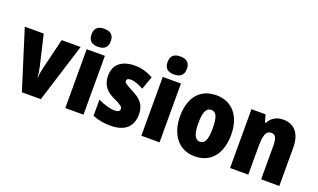

<svg xmlns="http://www.w3.org/2000/svg" viewBox="-80 -1231 2808 1696"><g transform="rotate(20 1324.0 -383.0)"><path d="M175 0H353L526 -553H348L278 -266C270 -234 264 -200 264 -170H260C259 -205 252 -238 246 -267L179 -553H1Z M668 -776C610 -776 578 -751 578 -691C578 -632 612 -607 668 -607C725 -607 759 -632 759 -691C759 -751 727 -776 668 -776ZM754 -553H583V0H754Z M1214 -170C1214 -259 1168 -305 1092 -343C1015 -384 1004 -390 1004 -409C1004 -426 1017 -434 1042 -434C1078 -434 1124 -416 1163 -393L1207 -516C1149 -547 1096 -563 1035 -563C913 -563 840 -505 840 -400C840 -318 878 -265 953 -230C1035 -192 1047 -180 1047 -160C1047 -138 1031 -129 997 -129C949 -129 890 -148 841 -174V-21C896 2 950 10 1011 10C1145 10 1214 -55 1214 -170Z M1383 -776C1325 -776 1293 -751 1293 -691C1293 -632 1327 -607 1383 -607C1440 -607 1474 -632 1474 -691C1474 -751 1442 -776 1383 -776ZM1469 -553H1298V0H1469Z M2041 -278C2041 -460 1944 -563 1802 -563C1637 -563 1560 -444 1560 -278C1560 -120 1642 10 1800 10C1971 10 2041 -123 2041 -278ZM1733 -277C1733 -378 1754 -426 1801 -426C1851 -426 1868 -377 1868 -278C1868 -178 1851 -127 1801 -127C1753 -127 1733 -179 1733 -277Z M2430 -563C2366 -563 2321 -536 2293 -484H2284L2264 -553H2132V0H2303V-250C2303 -370 2317 -417 2370 -417C2413 -417 2424 -379 2424 -306V0H2595V-360C2595 -493 2532 -563 2430 -563Z"/></g></svg>

Font: Noto Sans Thai Looped Condensed Black
Style: Regular
Weight: 900
Width: 3
Designer: Sasikarn Vongin, Ben Mitchell
Foundry: The Fontpad Ltd
Version: Version 1.001